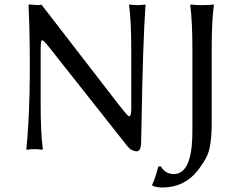

<svg xmlns="http://www.w3.org/2000/svg" viewBox="-20 -668 1058 860"><path d="M107.9 -645 109.9 -647.9Q114.7 -647.9 151.9 -645Q151.9 -645 166 -647L508.8 -203.1Q548.8 -151.4 556.2 -147.9Q563.5 -144.5 565.9 -157.2Q567.4 -164.6 567.9 -178.2V-444.8Q567.9 -573.7 558.1 -645L560.1 -647.9Q578.6 -645 595.2 -645Q612.8 -645 629.9 -647.9L631.8 -645Q620.1 -483.9 613.8 -107.4Q612.8 -59.6 611.8 -21Q608.9 9.3 592.8 9.8Q567.4 8.8 549.8 -14.2L201.2 -455.1Q171.9 -492.7 166.5 -487.3Q162.1 -481 162.1 -439V-200.2Q162.1 -71.3 171.9 0L169.9 2.9Q151.4 0 134.8 0Q117.2 0 100.1 2.9L98.1 0Q119.6 -215.3 111.3 -553.7Q109.9 -603.5 107.9 -645ZM841.8 -95.2V-444.8Q841.8 -573.7 832 -645L834 -647.9Q852.1 -645 884.8 -645Q918.5 -645 937 -647.9L938 -645Q928.2 -578.1 928.2 -444.8V-117.2Q928.2 -15.1 907.7 29.8Q895 57.1 865.2 96.2Q805.2 171.9 707 171.9Q676.8 171.4 662.1 163.1L661.1 160.2Q673.3 138.2 689 78.1L700.2 77.1Q720.7 111.3 757.8 111.8Q835.4 111.8 841.3 -51.3Q841.8 -70.8 841.8 -95.2Z"/></svg>

Font: Linux Biolinum O
Style: Regular
Weight: 400
Designer: Philipp H. Poll
Foundry: Philipp H. Poll
Version: Version 1.0.4